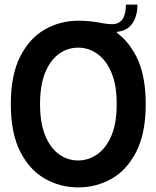

<svg xmlns="http://www.w3.org/2000/svg" viewBox="-20 -802 679 834"><path d="M319 -712Q355 -712 381 -708.5Q407 -705 427 -701Q447 -697 466 -697Q498 -697 512.5 -719Q527 -741 527 -782H577Q577 -728 551.5 -695.5Q526 -663 472 -663L417 -664ZM461 -667H488V-649H461ZM27 -350Q27 -477 68 -557Q109 -637 175.5 -674.5Q242 -712 320 -712Q398 -712 464.5 -674.5Q531 -637 572 -557Q613 -477 613 -350Q613 -223 572 -143Q531 -63 464.5 -25.5Q398 12 320 12Q242 12 175.5 -25.5Q109 -63 68 -143Q27 -223 27 -350ZM154 -350Q154 -268 176 -214Q198 -160 235.5 -132.5Q273 -105 319 -105Q365 -105 403.5 -132.5Q442 -160 464.5 -214Q487 -268 487 -350Q487 -433 464 -487Q441 -541 403 -568Q365 -595 320 -595Q273 -595 235.5 -567.5Q198 -540 176 -486Q154 -432 154 -350Z"/></svg>

Font: Phudu Medium
Style: Regular
Weight: 500
Version: Version 1.005;gftools[0.9.23]